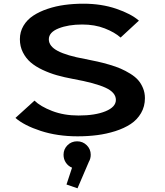

<svg xmlns="http://www.w3.org/2000/svg" viewBox="-20 -726 890 1038"><path d="M399.5 11Q290.5 11 200.5 -18.2Q110.5 -47.5 63.5 -88.5L166.5 -182Q198.5 -150.5 262 -126Q325.5 -101.5 404.5 -101.5Q494.5 -101.5 550.5 -124.5Q606.5 -147.5 606.5 -186Q606.5 -226 550.5 -251.8Q494.5 -277.5 376 -299Q327.5 -308 287.8 -319.2Q248 -330.5 209.8 -348.5Q171.5 -366.5 145.5 -389Q119.5 -411.5 103.5 -443.5Q87.5 -475.5 87.5 -514Q87.5 -554 107 -586.8Q126.5 -619.5 159.5 -641.2Q192.5 -663 237 -678Q281.5 -693 330 -699.5Q378.5 -706 431 -706Q528 -706 608.2 -678.8Q688.5 -651.5 731 -614.5L632 -523Q600 -551.5 546.2 -572.5Q492.5 -593.5 424.5 -593.5Q349.5 -593.5 296.8 -572.5Q244 -551.5 244 -513.5Q244 -476 292.5 -450.5Q341 -425 440 -407Q478.5 -399.5 506.8 -393.2Q535 -387 571 -376.5Q607 -366 632.2 -355Q657.5 -344 684 -327.8Q710.5 -311.5 726.8 -293Q743 -274.5 753.2 -249.5Q763.5 -224.5 763.5 -195.5Q763.5 -150.5 742.5 -114.5Q721.5 -78.5 686.5 -55.5Q651.5 -32.5 603.8 -17.2Q556 -2 505.5 4.5Q455 11 399.5 11ZM470.5 110.5Q470.5 131.5 460.5 148.5L399 292L339.5 271.5L369.5 180.5Q348.5 172 336 153.2Q323.5 134.5 323.5 110.5Q323.5 80.5 344.8 59.2Q366 38 397 38Q427.5 38 449 59.2Q470.5 80.5 470.5 110.5Z"/></svg>

Font: League Mono Wide SemiBold
Style: Regular
Weight: 600
Width: 8
Designer: Tyler Finck
Foundry: The League of Moveable Type / Tyler Finck
Version: Version 2.210